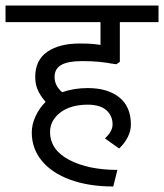

<svg xmlns="http://www.w3.org/2000/svg" viewBox="-50 -590 594 695"><path d="M147.5 -311.2Q147.5 -280 175 -256.2Q217.5 -271.2 267.5 -271.2Q340 -271.2 381.9 -237.5Q423.8 -203.8 423.8 -138.8Q423.8 -116.2 412.5 -93.8Q401.2 -71.2 381.2 -52.5L330 -88.8Q331.2 -90 339.4 -98.8Q347.5 -107.5 352.5 -118.1Q357.5 -128.8 357.5 -140Q357.5 -170 336.2 -190Q315 -210 270 -211.2Q205 -211.2 168.1 -182.5Q131.2 -153.8 131.2 -112.5Q131.2 -47.5 200.6 -11.2Q270 25 375 25L360 85Q271.2 85 204.4 60.6Q137.5 36.2 101.2 -8.1Q65 -52.5 65 -110Q65 -140 78.8 -169.4Q92.5 -198.8 115 -221.2Q93.8 -246.2 85.6 -266.9Q77.5 -287.5 77.5 -311.2Q77.5 -372.5 121.2 -402.5Q165 -432.5 237.5 -432.5Q272.5 -432.5 289.4 -430.6Q306.2 -428.8 313.8 -427.5V-510H-30V-570H523.8V-510H383.8V-366.2L371.2 -357.5Q350 -360 338.8 -362.5Q332.5 -363.8 308.8 -366.2Q285 -368.8 246.2 -368.8Q196.2 -368.8 171.9 -355Q147.5 -341.2 147.5 -311.2Z"/></svg>

Font: Cambay
Style: Regular
Weight: 400
Designer: Pooja Saxena
Foundry: Pooja Saxena
Version: Version 1.181;PS 001.181;hotconv 1.0.70;makeotf.lib2.5.58329